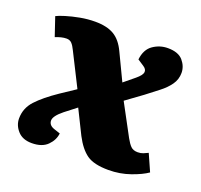

<svg xmlns="http://www.w3.org/2000/svg" viewBox="-101 -641 805 770"><g transform="rotate(20 302.0 -256.5)"><path d="M366 -337 411 -374Q434 -393 435.5 -406Q437 -419 421 -429L395 -446Q400 -490 428.5 -509.5Q457 -529 491 -529Q536 -529 556 -505.5Q576 -482 576 -454Q576 -426 560 -403.5Q544 -381 518.5 -361.5Q493 -342 466 -321L396 -270L468 -136Q479 -116 489.5 -105.5Q500 -95 519 -95Q532 -95 542 -99Q552 -103 562 -108L594 -36Q570 -19 526 -3.5Q482 12 433 12Q371 12 340.5 -9.5Q310 -31 285 -79L234 -182L185 -144Q149 -115 149.5 -95.5Q150 -76 173 -68L200 -59Q197 -30 174 -7Q151 16 107 16Q68 16 47 -7.5Q26 -31 26 -60Q26 -104 56.5 -137Q87 -170 143 -208L206 -250L135 -391Q127 -408 118.5 -417Q110 -426 96 -426Q85 -426 73 -423Q61 -420 49 -415L22 -495Q33 -501 59 -509Q85 -517 117 -523Q149 -529 181 -529Q231 -529 261.5 -511Q292 -493 312 -450Z"/></g></svg>

Font: Literata 12pt ExtraBold
Style: Italic
Weight: 800
Italic angle: -2°
Designer: Latin by Veronika Burian and Jose Scaglione. Greek by Irene Vlachou. Cyrillic by Vera Evstafieva
Foundry: TypeTogether
Version: Version 3.002